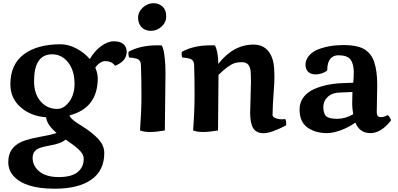

<svg xmlns="http://www.w3.org/2000/svg" viewBox="-20 -792 2422 1167"><path d="M750 -478Q750 -419.9 679.2 -392.1Q660.2 -420.4 618.7 -420.4Q589.4 -420.4 559.1 -381.8Q574.2 -345.7 574.2 -316.9Q574.2 -135.3 402.8 -90.8Q405.3 -73.7 448.2 -44.9Q466.8 -32.7 489.3 -18.6Q511.7 -4.4 533.4 12.7Q555.2 29.8 573.2 48.3Q613.8 89.8 613.8 138.2Q613.8 244.6 535.2 299.8Q456.5 355 312 355Q128.4 355 60.1 275.4Q30.3 241.2 30.3 192.9Q30.3 92.8 137.2 60.1Q182.1 46.4 218.8 40.5Q290 28.3 324.2 16.1Q266.6 -31.2 259.8 -79.1Q167 -85.9 105 -140.6Q43 -195.3 43 -279.8Q43 -399.9 124.5 -461.4Q206.1 -522.9 348.1 -522.9Q395.5 -522.9 443.6 -497.8Q491.7 -472.7 525.9 -433.1Q553.7 -481 593.8 -511Q633.8 -541 672.1 -541Q710.4 -541 730.2 -523.9Q750 -506.8 750 -478ZM296.9 -461.9Q187 -461.9 187 -298.8Q187 -221.7 226.8 -175.8Q266.6 -129.9 328.1 -129.9Q358.4 -129.9 383.3 -153.8Q433.1 -201.7 433.1 -282.2Q433.1 -362.8 394.3 -412.4Q355.5 -461.9 296.9 -461.9ZM488.8 173.8Q488.8 144 457.5 115.7Q428.2 88.9 378.9 56.2Q352.1 80.6 281.2 92.8Q255.9 97.2 231.4 104Q178.2 119.1 178.2 167.7Q178.2 216.3 219.2 250.2Q260.3 284.2 337.4 284.2Q414.6 284.2 451.7 254.2Q488.8 224.1 488.8 173.8Z M850.1 -748Q878.9 -772.5 912.6 -772.5Q946.3 -772.5 968.3 -751.7Q990.2 -731 990.2 -693.4Q990.2 -655.8 961.9 -630.1Q933.6 -604.5 897.2 -604.5Q860.8 -604.5 840.1 -627Q819.3 -649.4 819.3 -684.6Q819.3 -719.7 850.1 -748ZM836.9 -391.1Q836.9 -428.2 811 -435.1Q794.4 -440.4 764.2 -442.9Q760.7 -457.5 760.7 -465.1Q760.7 -472.7 761.2 -477.1Q831.5 -516.6 937.5 -516.6Q954.6 -516.6 962.9 -516.1Q976.6 -494.6 981.9 -432.1Q985.8 -403.8 985.8 -346.7Q985.8 -289.6 981.9 1Q927.7 10.3 891.8 10.3Q856 10.3 831.1 1Q839.8 -116.7 839.8 -209.7Q839.8 -302.7 836.9 -391.1Z M1500.5 -106 1505.4 -292Q1505.4 -355.5 1501.2 -372.1Q1497.1 -388.7 1490.7 -397Q1477.1 -414.1 1450.7 -414.1Q1424.3 -414.1 1405.8 -408.2Q1367.7 -395.5 1308.1 -336.9Q1308.1 -273.4 1305.2 1Q1251 10.3 1214.8 10.3Q1178.7 10.3 1153.8 1Q1162.6 -117.7 1162.6 -218Q1162.6 -318.4 1160.2 -391.1Q1160.2 -428.2 1133.8 -435.1Q1117.2 -440.4 1086.9 -442.9Q1084 -455.6 1084 -463.1Q1084 -470.7 1085.9 -477.1Q1156.2 -516.6 1260.7 -516.6Q1277.8 -516.6 1286.1 -516.1Q1305.2 -483.4 1307.1 -403.8Q1398.4 -521 1521 -521Q1577.6 -521 1609.6 -482.7Q1641.6 -444.3 1646 -378.9Q1647.9 -349.1 1647.9 -319.3Q1647.9 -289.6 1645 -254.9Q1636.7 -149.4 1636.7 -93.3Q1636.7 -80.6 1654.8 -73.7Q1672.9 -66.9 1690.2 -66.9Q1707.5 -66.9 1713.9 -68.8Q1719.7 -55.7 1719.7 -44.7Q1719.7 -33.7 1718.8 -29.8Q1627.4 17.6 1582.5 17.6Q1537.6 17.6 1519 -12.9Q1500.5 -43.5 1500.5 -106Z M2272.9 -275.9 2270 -111.8Q2270 -109.4 2270 -106.9Q2270 -80.1 2295.4 -80.1Q2314.9 -80.1 2336.9 -92.8Q2343.8 -86.9 2349.9 -76.4Q2356 -65.9 2356.9 -60.1Q2296.4 17.1 2231.2 17.1Q2166 17.1 2140.1 -46.9Q2095.2 -15.6 2048.6 0.7Q2002 17.1 1968.5 17.1Q1935.1 17.1 1906.5 9.8Q1877.9 2.4 1853.5 -13.7Q1800.8 -47.9 1800.8 -126.5Q1800.8 -168.5 1824 -200Q1847.2 -231.4 1887.2 -249.5Q1963.9 -284.2 2070.3 -287.1L2127 -289.1Q2130.4 -328.6 2130.4 -351.6Q2130.4 -403.3 2110.6 -429.7Q2090.8 -456.1 2037.1 -456.1Q2004.9 -456.1 1987.1 -433.6Q1969.2 -411.1 1969.2 -367.2Q1969.2 -361.3 1952.6 -353Q1924.8 -339.8 1897.2 -339.8Q1869.6 -339.8 1853.3 -355.5Q1836.9 -371.1 1836.9 -399.4Q1836.9 -427.7 1857.4 -452.6Q1877.9 -477.5 1912.1 -491.2Q1980 -518.1 2066.9 -518.1Q2157.7 -518.1 2199.7 -489.3Q2237.8 -463.9 2253.9 -416.5Q2272.9 -361.3 2272.9 -275.9ZM2127 -98.1Q2120.6 -133.8 2120.6 -159.9Q2120.6 -186 2122.1 -232.9L2054.2 -230Q2002 -230 1973.6 -204.6Q1945.3 -179.2 1945.3 -141.1Q1945.3 -103 1961.9 -86.4Q1978.5 -69.8 2029.1 -69.8Q2079.6 -69.8 2127 -98.1Z"/></svg>

Font: Marko One
Style: Regular
Weight: 400
Designer: Zhenya Spizhovyi
Foundry: Cyreal
Version: Version 1.003